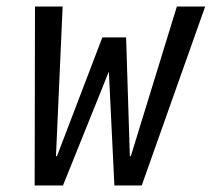

<svg xmlns="http://www.w3.org/2000/svg" viewBox="-20 -570 650 590"><path d="M87.5 -550H172.5L152 -90H155L294.5 -455H367.5L379 -90H382L523.5 -550H610.5L415.5 0H331.5L314.5 -350L173.5 0H86.5Z"/></svg>

Font: JuliaMono
Style: Italic
Weight: 400
Italic angle: -9°
Monospace: yes
Designer: cormullion
Foundry: corm
Version: Version 0.057; ttfautohint (v1.8.4)